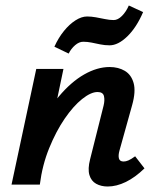

<svg xmlns="http://www.w3.org/2000/svg" viewBox="-20 -672 571 699"><path d="M372 7Q348 7 330 -3Q312 -13 305.5 -35Q299 -57 308 -92L357 -287Q362 -307 358.5 -322Q355 -337 335 -337Q311 -337 279 -311.5Q247 -286 215.5 -240Q184 -194 159 -132.5Q134 -71 125 0H51Q75 -107 112 -187Q149 -267 194 -320.5Q239 -374 286.5 -401Q334 -428 379 -428Q411 -428 434.5 -414Q458 -400 466.5 -369.5Q475 -339 461 -289L415 -124Q410 -106 413 -95Q416 -84 430 -84Q438 -84 447.5 -88Q457 -92 472 -103L506 -59Q472 -26 438 -9.5Q404 7 372 7ZM22 0 112 -421H211L123 0ZM230 -477 178 -502Q193 -535 213 -559.5Q233 -584 255 -598Q277 -612 297 -612Q312 -612 329 -609Q346 -606 362.5 -602.5Q379 -599 394 -599Q409 -599 424 -614Q439 -629 449 -652L501 -628Q477 -572 443.5 -539.5Q410 -507 379 -507Q361 -507 344.5 -510.5Q328 -514 313 -517Q298 -520 283 -520Q268 -520 253.5 -507.5Q239 -495 230 -477Z"/></svg>

Font: Ysabeau Office
Style: Bold Italic
Weight: 700
Italic angle: -12°
Designer: Christian Thalmann (Catharsis Fonts)
Version: Version 2.001;gftools[0.9.30]; featfreeze: tnum,lnum,ss02